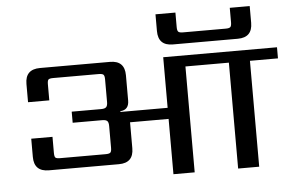

<svg xmlns="http://www.w3.org/2000/svg" viewBox="-56 -934 1543 1017"><g transform="rotate(-5 715.5 -426.0)"><path d="M1228 -685H883Q805 -685 805 -763V-852H911V-775Q911 -756 917 -750Q923 -744 942 -744H1169Q1188 -744 1194 -750Q1200 -756 1200 -775V-852H1306V-763Q1306 -685 1228 -685ZM1431 -622V-563H1282V0H1170V-563H939V0H826V-294H621V-156Q621 -78 543 -78H171Q92 -78 92 -156V-253H205V-168Q205 -148 210.5 -142.5Q216 -137 236 -137H477Q497 -137 503 -143Q509 -149 509 -168V-284Q509 -304 501.5 -311Q494 -318 475 -318H318V-377H475Q494 -377 501.5 -384.5Q509 -392 509 -411V-532Q509 -551 503 -557Q497 -563 477 -563H236Q216 -563 210.5 -557.5Q205 -552 205 -532V-447H92V-544Q92 -622 171 -622H543Q621 -622 621 -544V-410Q621 -360 575 -357V-353H826V-622Z"/></g></svg>

Font: Sarpanch Medium
Style: Regular
Weight: 500
Designer: Manushi Parikh (Devanagari and Latin), Jyotish Sonowal (Devanagari)
Foundry: Indian Type Foundry
Version: Version 2.004;PS 1.0;hotconv 1.0.78;makeotf.lib2.5.61930; tt